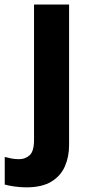

<svg xmlns="http://www.w3.org/2000/svg" viewBox="-73 -566 391 826"><path d="M40.3 240Q16.5 240 -9.2 236.5Q-34.9 233 -52.6 228V109.4Q-36.9 113.4 -22.5 116.1Q-8 118.8 9.2 118.8Q35.7 118.8 54.5 101.9Q73.4 85 73.4 35.4V-546.4H224.2V58.6Q224.2 108.6 206.1 149.8Q188 191 147.7 215.5Q107.3 240 40.3 240Z"/></svg>

Font: Noto Sans Khmer
Style: Regular
Weight: 400
Designer: Danh Hong and the Monotype Design Team
Foundry: Monotype Imaging Inc.
Version: Version 2.003